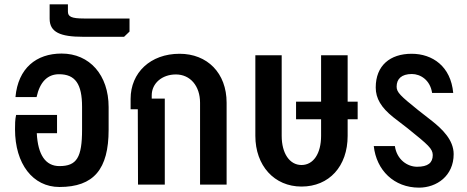

<svg xmlns="http://www.w3.org/2000/svg" viewBox="-20 -848 2145 882"><path d="M253 11C411 11 479 -71 479 -252V-356C479 -503 392 -602 263 -602C147 -602 63 -535 51 -402H148C163 -471 198 -507 251 -507C326 -507 357 -462 357 -357V-253C357 -125 333 -85 253 -85C189 -85 154 -137 149 -236H242V-320H54C49 -298 49 -276 49 -254C49 -95 131 11 253 11Z M361 -679H550L575 -703V-763H366C307 -763 292 -772 292 -795V-828H208V-762C208 -700 257 -679 361 -679Z M614 0H737V-395H677V-410C677 -465 724 -506 788 -506C854 -506 899 -453 899 -376V0H1021V-376C1021 -513 932 -601 805 -601C671 -601 580 -514 580 -394V-346H613Z M1365 9C1492 9 1577 -84 1577 -224V-300H1623V-381H1577V-594H1455V-381H1340V-300H1455V-224C1455 -143 1420 -90 1365 -90C1310 -90 1274 -144 1274 -224V-594H1153V-224C1153 -87 1240 9 1365 9Z M1905 14C1986 14 2064 -40 2064 -140C2064 -206 2010 -256 1965 -292L1901 -342C1819 -408 1802 -424 1802 -450C1802 -485 1824 -508 1872 -508C1911 -508 1956 -481 1965 -421H2062C2051 -543 1967 -601 1871 -601C1772 -601 1706 -547 1706 -446C1706 -396 1731 -354 1786 -310L1852 -259C1949 -181 1967 -165 1968 -136C1968 -100 1946 -82 1896 -82C1852 -82 1803 -114 1794 -177H1697C1709 -66 1790 14 1905 14Z"/></svg>

Font: Vanilla Cream
Style: Bold
Weight: 700
Designer: Jeremy Tribby, Jinavaṁso
Foundry: Tribby Type
Version: Version 1.422;Glyphs 3.1.2 (3151)